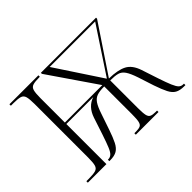

<svg xmlns="http://www.w3.org/2000/svg" viewBox="-116 -732 928 928"><g transform="rotate(-45 348.5 -268.0)"><path d="M24 0V-10H41Q72 -10 87 -14.5Q102 -19 106.5 -34.5Q111 -50 111 -85V-451Q111 -485 106.5 -501Q102 -517 87 -521.5Q72 -526 42 -526H24V-536H222V-526H218Q189 -526 174.5 -521.5Q160 -517 155.5 -501Q151 -485 151 -451V-284H407L239 -529V-536H616V-529L452 -284Q512 -283 544.5 -266Q577 -249 593 -201L621 -116Q635 -74 645 -50.5Q655 -27 664 -18.5Q673 -10 686 -10H691V0H682Q654 0 637 -9.5Q620 -19 608 -42.5Q596 -66 582 -107L556 -187Q543 -226 530.5 -244.5Q518 -263 499.5 -268Q481 -273 450 -273V-84Q450 -50 453.5 -34.5Q457 -19 467.5 -14.5Q478 -10 497 -10H507V0H352V-10H363Q382 -10 392 -14.5Q402 -19 405.5 -34.5Q409 -50 409 -85V-273Q378 -273 360 -267Q342 -261 330 -243.5Q318 -226 306 -190L278 -108Q264 -67 252 -43.5Q240 -20 223 -10Q206 0 177 0H171V-10H174Q186 -10 195.5 -18Q205 -26 214.5 -48.5Q224 -71 239 -116L267 -201Q286 -258 335 -274H151V0ZM444 -291H445L600 -526H289Z"/></g></svg>

Font: Noto Serif Display Condensed ExtraLight
Style: Regular
Weight: 200
Width: 3
Designer: Monotype Design Team
Foundry: Monotype Imaging Inc.
Version: Version 2.009